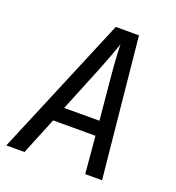

<svg xmlns="http://www.w3.org/2000/svg" viewBox="-132 -836 865 942"><g transform="rotate(20 300.0 -365.0)"><path d="M6 0H101L180 -194H401L418 0H506L433 -730H312ZM210 -270 302 -496C336 -580 357 -640 363 -658C363 -640 365 -580 373 -495L394 -270Z"/></g></svg>

Font: JetBrains Mono
Style: Italic
Weight: 400
Italic angle: -9°
Monospace: yes
Designer: Philipp Nurullin, Konstantin Bulenkov
Foundry: JetBrains
Version: Version 2.305